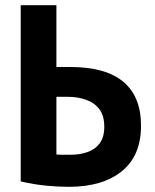

<svg xmlns="http://www.w3.org/2000/svg" viewBox="-20 -713 600 742"><path d="M246 9Q206 9 158.5 4.5Q111 0 60 -12V-693H198V-454Q212 -454 226 -454Q240 -454 253 -454Q388 -454 456.5 -397Q525 -340 525 -227Q525 -111 450.5 -51Q376 9 246 9ZM253 -115Q289 -115 318.5 -125.5Q348 -136 365.5 -159.5Q383 -183 383 -223Q383 -266 364 -291Q345 -316 312.5 -327.5Q280 -339 239 -339Q229 -339 219 -339Q209 -339 198 -339V-116Q208 -115 222.5 -115Q237 -115 253 -115Z"/></svg>

Font: Ubuntu Sans Mono
Style: Bold
Weight: 700
Monospace: yes
Designer: Dalton Maag Ltd
Foundry: Dalton Maag Ltd
Version: Version 1.006